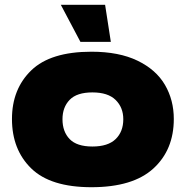

<svg xmlns="http://www.w3.org/2000/svg" viewBox="-20 -772 776 802"><path d="M30 -275Q30 -400 110.5 -478Q191 -556 362 -556Q477 -556 554.5 -518.5Q632 -481 669 -417.5Q706 -354 706 -275Q706 -146 620.5 -68Q535 10 362 10Q191 10 110.5 -68.5Q30 -147 30 -275ZM495 -274Q495 -323 463 -354.5Q431 -386 366 -386Q301 -386 271 -355Q241 -324 241 -274Q241 -222 271 -191Q301 -160 366 -160Q431 -160 463 -191Q495 -222 495 -274ZM316 -597 234 -752H419L443 -597Z"/></svg>

Font: Dela Gothic One
Style: Regular
Weight: 400
Designer: aratakana
Foundry: aratakana
Version: Version 1.004